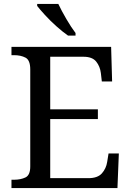

<svg xmlns="http://www.w3.org/2000/svg" viewBox="-20 -951 663 971"><path d="M38 0V-42H51Q84 -42 108.5 -53.5Q133 -65 133 -109V-600Q133 -647 109 -659.5Q85 -672 51 -672H38V-714H542L547 -539H495L490 -582Q486 -615 466.5 -639.5Q447 -664 402 -664H234V-398H475V-349H234V-50H427Q474 -50 495.5 -74.5Q517 -99 522 -132L529 -175H581L574 0ZM324 -771Q298 -789 266 -817.5Q234 -846 207.5 -875Q181 -904 168 -921V-931H275Q291 -897 315.5 -855Q340 -813 362 -784V-771Z"/></svg>

Font: Noto Serif Yezidi
Style: Regular
Weight: 400
Designer: Dalton Maag Ltd
Foundry: Dalton Maag Ltd
Version: Version 1.001; ttfautohint (v1.8.4.7-5d5b)